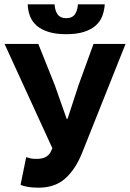

<svg xmlns="http://www.w3.org/2000/svg" viewBox="-20 -855 600 887"><path d="M158 12Q129 12 109 8.5Q89 5 75 -1L101 -129Q110 -126 120 -123.5Q130 -121 150 -121Q196 -121 213 -151L222 -170L1 -652H157L233 -462L288 -306H292L343 -462L412 -652H560L359 -148Q329 -73 281.5 -30.5Q234 12 158 12ZM286 -697Q238 -697 204.5 -707.5Q171 -718 150 -736Q129 -754 119 -779.5Q109 -805 108 -835H232Q234 -805 246.5 -788Q259 -771 286 -771Q313 -771 325.5 -788Q338 -805 340 -835H464Q462 -805 452 -779.5Q442 -754 421 -736Q400 -718 367 -707.5Q334 -697 286 -697Z"/></svg>

Font: TT Toshiba Sans
Style: Bold
Weight: 700
Designer: Paul D. Hunt
Foundry: Toshiba Corporation
Version: Version 2.020;PS 2.000;hotconv 1.0.86;makeotf.lib2.5.63406